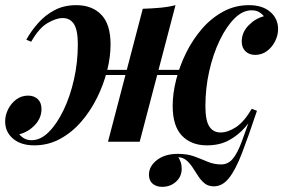

<svg xmlns="http://www.w3.org/2000/svg" viewBox="-42 -550 1099 745"><path d="M650 60Q655 68 659 79Q663 90 663 105Q663 135 641 155Q619 175 587 175Q565 175 550.5 163Q536 151 536 128Q536 95 567 71Q598 47 648 47Q685 47 712 57Q739 67 763.5 77.5Q788 88 816 88Q843 88 861 66.5Q879 45 895.5 1Q912 -43 936 -111L955 -120Q922 -21 897 44Q872 109 846.5 141Q821 173 788 173Q766 173 752 161.5Q738 150 727.5 134Q717 118 706.5 101.5Q696 85 682.5 73Q669 61 650 60ZM315 -279H705V-259H315ZM60 -396Q79 -430 106 -460.5Q133 -491 169.5 -510.5Q206 -530 254 -530Q315 -530 351 -493Q387 -456 387 -377Q387 -329 373.5 -275.5Q360 -222 334.5 -170.5Q309 -119 273 -77.5Q237 -36 191 -11Q145 14 91 14Q39 14 8.5 -12Q-22 -38 -22 -79Q-22 -103 -10.5 -126Q1 -149 21 -164Q41 -179 67 -179Q90 -179 104.5 -165.5Q119 -152 119 -127Q119 -92 93.5 -65Q68 -38 33 -29Q41 -19 52.5 -12.5Q64 -6 81 -6Q115 -6 146.5 -37Q178 -68 204 -121.5Q230 -175 245 -241.5Q260 -308 260 -378Q260 -433 245 -456.5Q230 -480 201 -480Q176 -480 142.5 -460.5Q109 -441 79 -388ZM512 -516Q547 -517 579.5 -520Q612 -523 639 -530L500 0Q500 0 487.5 0Q475 0 457 0Q439 0 420.5 0Q402 0 389.5 0Q377 0 377 0ZM934 -510Q900 -510 868.5 -479Q837 -448 811 -394.5Q785 -341 770 -274.5Q755 -208 755 -138Q755 -83 770 -59.5Q785 -36 814 -36Q842 -36 873.5 -56.5Q905 -77 935 -128L955 -120Q936 -87 909 -56Q882 -25 846 -5.5Q810 14 761 14Q700 14 664 -23.5Q628 -61 628 -139Q628 -187 641.5 -240.5Q655 -294 680.5 -345.5Q706 -397 742 -438.5Q778 -480 824 -505Q870 -530 924 -530Q976 -530 1006.5 -504Q1037 -478 1037 -437Q1037 -413 1025.5 -390Q1014 -367 994 -352Q974 -337 948 -337Q925 -337 910.5 -351Q896 -365 896 -389Q896 -424 922 -451Q948 -478 982 -487Q974 -497 962.5 -503.5Q951 -510 934 -510Z"/></svg>

Font: Playfair Display SemiBold
Style: Italic
Weight: 600
Italic angle: -14°
Designer: Claus Eggers Sørensen
Foundry: Claus Eggers Sørensen
Version: Version 1.203